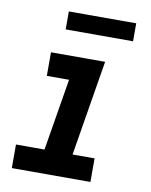

<svg xmlns="http://www.w3.org/2000/svg" viewBox="-82 -781 664 842"><g transform="rotate(10 250.0 -360.0)"><path d="M29 0V-105H156L209 -425H110V-530H351L281 -105H379V0ZM156 -640V-720H456V-640Z"/></g></svg>

Font: Iosevka Curly XBdObl
Style: Regular
Weight: 800
Italic angle: -9°
Monospace: yes
Designer: Belleve Invis
Foundry: Belleve Invis
Version: Version 11.1.0; ttfautohint (v1.8.3)